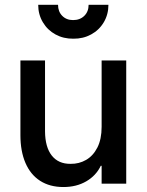

<svg xmlns="http://www.w3.org/2000/svg" viewBox="-20 -751 600 785"><path d="M496.1 0H395.5V-73.2H392.1Q372.6 -32.7 332.5 -9.5Q292.5 13.7 239.3 13.7Q183.6 13.7 144 -11.7Q104.5 -37.1 84 -85Q63.5 -132.8 63.5 -198.2V-503.9H164.1V-213.9Q164.6 -149.4 191.7 -115Q218.8 -80.6 268.6 -81.1Q303.2 -80.6 332 -97.2Q360.8 -113.8 378.2 -147.9Q395.5 -182.1 395.5 -232.4V-503.9H496.1ZM279.8 -592.8Q239.7 -592.3 207 -610.1Q174.3 -627.9 155.3 -659.9Q136.2 -691.9 136.2 -731.4H217.3Q217.3 -703.6 234.4 -686.3Q251.5 -668.9 278.8 -668.9Q307.1 -668.9 324.7 -686.3Q342.3 -703.6 342.3 -731.4H423.3Q423.3 -691.9 404.3 -659.9Q385.3 -627.9 352.5 -610.1Q319.8 -592.3 279.8 -592.8Z"/></svg>

Font: Wanted Sans Medium
Style: Regular
Weight: 500
Designer: Original Design by Kil Hyung-jin and Kang Hanbin, Wanted Lab, Inc; Hangeul from Source Han Sans by Jang Soo-young and Ka
Foundry: Wanted Lab, Inc.
Version: Version 1.001